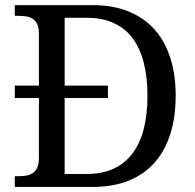

<svg xmlns="http://www.w3.org/2000/svg" viewBox="-20 -734 767 754"><path d="M38.1 -397.9H132.8V-604Q132.8 -626 126.2 -639.4Q119.6 -652.8 108.4 -660.2Q97.2 -667.5 82.3 -669.7Q67.4 -671.9 50.8 -671.9H38.1V-713.9H344.2Q421.4 -713.9 481.9 -690.2Q542.5 -666.5 584.2 -621.1Q626 -575.7 647.9 -509.3Q669.9 -442.9 669.9 -357.9Q669.9 -275.9 649.4 -209.7Q628.9 -143.6 588.4 -96.9Q547.9 -50.3 486.6 -25.1Q425.3 0 344.2 0H38.1V-42H50.8Q67.9 -42 82.8 -44.4Q97.7 -46.9 108.9 -54.4Q120.1 -62 126.5 -76.2Q132.8 -90.3 132.8 -113.8V-349.1H38.1ZM320.8 -50.8Q380.4 -50.8 425 -71Q469.7 -91.3 499.5 -130.4Q529.3 -169.4 544.2 -226.6Q559.1 -283.7 559.1 -357.9Q559.1 -432.1 544.2 -489.3Q529.3 -546.4 499.8 -585.2Q470.2 -624 425.5 -644Q380.9 -664.1 321.8 -664.1H233.9V-397.9H403.8V-349.1H233.9V-50.8Z"/></svg>

Font: Sahl Naskh
Style: Regular
Weight: 400
Designer: Pascal Zoghbi
Version: Version 1.001